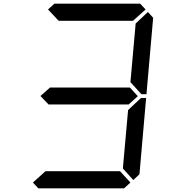

<svg xmlns="http://www.w3.org/2000/svg" viewBox="-20 -1020 984 1040"><path d="M240.2 -968.8 274.4 -1000H739.3L768.6 -968.8L700.2 -907.2H297.9ZM726.6 -499 675.8 -453.1V-454.1H244.1V-453.1L199.2 -500L252 -546.9V-545.9H683.6ZM739.3 -485.4 745.1 -489.3H771.5L735.4 -76.2L702.1 -44.9L645.5 -107.4L673.8 -423.8ZM781.2 -955.1 809.6 -923.8 773.4 -509.8H747.1L742.2 -513.7L686.5 -575.2L714.8 -892.6ZM686.5 -31.2 652.3 0H187.5L158.2 -31.2L226.6 -92.8H629.9Z"/></svg>

Font: my7seg
Style: Book
Weight: 400
Italic angle: -5°
Designer: Keshikan(Twitter:@keshinomi_88pro)
Version: Version 0.46